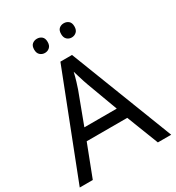

<svg xmlns="http://www.w3.org/2000/svg" viewBox="-212 -1034 1062 1160"><g transform="rotate(-30 319.5 -454.0)"><path d="M545 0 459 -221H176L91 0H0L279 -717H360L638 0ZM352 -517Q349 -525 342 -546Q335 -567 328.5 -589.5Q322 -612 318 -624Q311 -593 302 -563.5Q293 -534 287 -517L206 -301H432ZM178 -859Q178 -885 192 -896.5Q206 -908 225 -908Q244 -908 258 -896.5Q272 -885 272 -859Q272 -834 258 -821.5Q244 -809 225 -809Q206 -809 192 -821.5Q178 -834 178 -859ZM366 -859Q366 -885 379.5 -896.5Q393 -908 412 -908Q431 -908 445 -896.5Q459 -885 459 -859Q459 -834 445 -821.5Q431 -809 412 -809Q393 -809 379.5 -821.5Q366 -834 366 -859Z"/></g></svg>

Font: Noto Sans Kaithi
Style: Regular
Weight: 400
Designer: Monotype Design Team
Foundry: Monotype Imaging Inc.
Version: Version 2.005; ttfautohint (v1.8.4.7-5d5b)